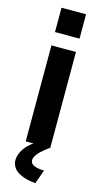

<svg xmlns="http://www.w3.org/2000/svg" viewBox="-141 -772 536 1013"><g transform="rotate(15 127.5 -265.0)"><path d="M61 0V-524H195V0ZM61 -597V-730H195V-597ZM34 110Q34 76 59 42Q84 8 136 -21H178L194 0Q157 26 138 47.5Q119 69 119 87Q119 105 138.5 114Q158 123 194 124L167 200Q117 195 87.5 181.5Q58 168 46 149Q34 130 34 110Z"/></g></svg>

Font: Raleway Thin
Style: Bold
Weight: 700
Version: Version 4.026